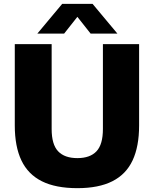

<svg xmlns="http://www.w3.org/2000/svg" viewBox="-20 -970 802 1000"><path d="M383 10Q270 10 198 -26Q126 -62 91.5 -134.5Q57 -207 57 -316.5V-740H249V-298Q249 -217.5 282.8 -182Q316.5 -146.5 383 -146.5Q449 -146.5 482.5 -182Q516 -217.5 516 -298V-740H704.5V-316.5Q704.5 -207 670.5 -134.5Q636.5 -62 565.2 -26Q494 10 383 10ZM174.5 -795 304 -950H462L591.5 -795H452L369 -900H397L314 -795Z"/></svg>

Font: Encode Sans Condensed Thin ExtraBold
Style: Regular
Weight: 800
Version: Version 3.002